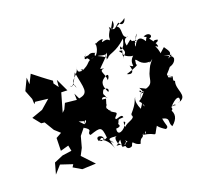

<svg xmlns="http://www.w3.org/2000/svg" viewBox="-191 -1223 1696 1579"><g transform="rotate(-30 657.5 -433.5)"><path d="M634 -413C656 -450 693 -387 674 -405C675 -449 651 -437 685 -478C740 -479 718 -438 710 -443C704 -471 683 -527 732 -554C791 -587 787 -553 756 -527C766 -592 722 -629 778 -627C716 -645 731 -665 731 -625C774 -664 865 -711 840 -720C842 -671 856 -693 782 -741C798 -742 856 -693 869 -743C837 -669 815 -674 849 -685C877 -714 925 -690 1033 -761C1005 -674 949 -680 983 -717C1016 -627 971 -653 954 -616C973 -634 949 -624 981 -679C945 -696 951 -693 974 -652C954 -639 1036 -581 1046 -603C961 -557 1025 -491 970 -541C981 -483 954 -462 916 -492C979 -498 1052 -517 1021 -521C1033 -559 1035 -567 1035 -557C1048 -565 1050 -495 1131 -487C1146 -503 1094 -458 1160 -496C1113 -455 1121 -466 1079 -402C1050 -349 1060 -315 989 -309C1026 -286 1038 -275 948 -343C977 -257 940 -295 933 -323C973 -309 923 -302 908 -254C951 -338 983 -281 984 -288C975 -327 941 -258 891 -250C932 -181 895 -163 909 -244C907 -211 888 -209 861 -173C907 -131 836 -235 881 -295C858 -274 868 -256 784 -189C776 -157 782 -178 782 -178C796 -140 718 -150 688 -122C688 -126 694 -192 707 -155C666 -98 591 -82 616 -147C590 -154 673 -129 649 -172C677 -201 652 -208 714 -199C720 -243 631 -192 656 -231C712 -267 666 -260 637 -308C637 -308 644 -334 620 -324C619 -288 618 -315 653 -293C602 -350 660 -354 645 -360L667 -403ZM422 -331C455 -349 417 -273 361 -334C357 -295 437 -266 415 -238C453 -261 383 -232 408 -208C509 -223 521 -224 513 -122C451 -101 525 -151 488 -124C411 -102 484 -177 484 -120C507 -159 424 -190 442 -129C457 -142 523 -105 529 9C518 -88 525 -109 541 -53C505 -115 524 -110 596 -91C553 -103 571 -29 567 -35C602 -15 563 12 632 18C544 -56 512 7 599 -53C577 41 581 13 634 -14C625 -58 645 11 653 -7C597 -23 597 64 657 42C688 -13 668 42 728 61C756 4 769 39 782 2C856 -38 772 62 820 -29C766 25 772 -6 841 33C887 63 857 63 925 -9C901 -17 931 29 969 60C1004 54 982 36 985 -30C1053 -1 1006 20 1026 66C1090 30 1101 -14 1080 -59C1084 -87 1139 -74 1132 -69C1156 -88 1067 -84 1059 -47C1137 -35 1075 -127 1081 -61C1149 -116 1181 -123 1191 -108C1192 -58 1145 -84 1177 -77C1265 -92 1195 -180 1231 -245C1216 -256 1210 -281 1220 -252C1233 -304 1250 -275 1183 -325C1232 -285 1229 -294 1222 -285C1149 -322 1203 -318 1193 -260C1214 -359 1172 -296 1252 -367C1252 -367 1303 -369 1317 -410C1318 -437 1294 -450 1251 -471C1312 -446 1343 -447 1274 -433C1324 -463 1320 -468 1291 -532C1204 -481 1184 -468 1232 -441C1260 -504 1215 -449 1233 -418C1217 -468 1260 -473 1234 -572C1234 -584 1263 -528 1251 -588C1238 -601 1276 -589 1277 -612C1216 -639 1263 -578 1221 -654C1263 -650 1252 -706 1190 -691C1225 -652 1223 -706 1188 -648C1165 -711 1126 -706 1093 -651C1083 -684 1196 -787 1132 -715C1135 -717 1104 -717 1125 -685C1063 -740 1051 -669 1112 -684C1055 -708 1125 -750 1033 -696C1027 -763 1080 -761 1079 -753C1016 -770 1082 -840 1039 -873C1092 -891 1099 -882 1129 -902C1116 -864 1077 -853 1068 -893C1039 -888 1004 -829 982 -904C976 -845 941 -825 1033 -933C1032 -867 972 -858 993 -895C919 -821 951 -814 931 -804C913 -846 839 -798 889 -841C839 -859 789 -811 819 -845C814 -757 729 -722 781 -781C776 -759 763 -803 718 -784C715 -786 655 -784 703 -797C713 -811 648 -762 699 -768C734 -726 672 -729 728 -666C752 -703 675 -755 752 -748C671 -749 707 -719 606 -698C625 -710 577 -729 631 -701C555 -694 582 -735 591 -755C559 -669 473 -691 502 -601C500 -670 480 -609 464 -640C471 -647 467 -589 552 -718C550 -571 574 -513 476 -515C500 -500 559 -514 477 -514L462 -569L454 -514L357 -542L325 -497L300 -480L374 -632L426 -621L394 -739L378 -680L355 -727L363 -749C318 -794 276 -842 233 -890L181 -820L188 -879L123 -788L140 -704L134 -658L149 -672L255 -640L165 -586L63 -569L104 -494L132 -486L167 -395L226 -319L222 -350L153 -326L131 -217L205 -224L206 -174L124 -177L41 -158L-2 -68L68 -123L164 -71L146 -51L208 2L328 18L251 -99L292 -152L334 -241L396 -295L385 -276L452 -375L466 -467L408 -309L378 -353Z"/></g></svg>

Font: Hussar Lance
Style: ExBdObl
Weight: 700
Foundry: Cannot Into Space Fonts, PlusOne Fonts
Version: Version 2.270